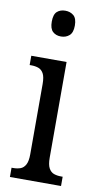

<svg xmlns="http://www.w3.org/2000/svg" viewBox="-87 -796 439 836"><g transform="rotate(10 133.0 -377.5)"><path d="M20 0V-41H27Q45 -41 59 -46Q73 -51 81.5 -66.5Q90 -82 90 -113V-423Q90 -455 81.5 -470Q73 -485 59 -490Q45 -495 27 -495H20V-536H176V-113Q176 -82 184.5 -66.5Q193 -51 207 -46Q221 -41 239 -41H246V0ZM132 -641Q110 -641 96 -654Q82 -667 82 -698Q82 -730 96 -742.5Q110 -755 132 -755Q154 -755 169 -742.5Q184 -730 184 -698Q184 -667 169 -654Q154 -641 132 -641Z"/></g></svg>

Font: Noto Serif ExtraCondensed
Style: Regular
Weight: 400
Width: 2
Designer: Monotype Design Team
Foundry: Monotype Imaging Inc.
Version: Version 2.013